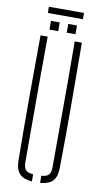

<svg xmlns="http://www.w3.org/2000/svg" viewBox="-104 -1011 567 1062"><g transform="rotate(10 179.0 -480.0)"><path d="M63 -95Q61 -274.5 61.2 -447.8Q61.5 -621 63 -800H103Q102 -680.5 101.8 -564Q101.5 -447.5 101.8 -331Q102 -214.5 102 -95Q102 -64.5 113.5 -51.5Q125 -38.5 156 -36V4Q107.5 0 85.8 -23.5Q64 -47 63 -95ZM202 4V-36Q233 -38.5 244 -51.5Q255 -64.5 255 -95Q255 -214.5 255.5 -331Q256 -447.5 256 -564Q256 -680.5 255 -800H295Q296.5 -621 297 -447.8Q297.5 -274.5 295 -95Q294.5 -47 272.8 -23.5Q251 0 202 4ZM203 -840V-889H252V-840ZM106 -840V-889H155V-840ZM81 -964H278V-929H81Z"/></g></svg>

Font: Big Shoulders Stencil Text Thin
Style: Regular
Weight: 100
Designer: Patric King
Foundry: XO Type Co
Version: Version 2.001